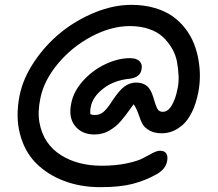

<svg xmlns="http://www.w3.org/2000/svg" viewBox="-20 -630 903 795"><path d="M396 145Q313 145 244.1 118.7Q175.3 92.3 128.4 44.7Q81.5 -2.9 62.7 -75.2Q43.9 -147.5 61 -233.9Q75.2 -305.2 121.6 -374.3Q168 -443.4 231.2 -494.9Q294.4 -546.4 372.1 -578.1Q449.7 -609.9 523.9 -609.9Q576.2 -609.9 619.9 -597.2Q663.6 -584.5 694.1 -563Q724.6 -541.5 747.3 -512Q770 -482.4 783 -449.7Q795.9 -417 802 -381.1Q808.1 -345.2 807.6 -311.5Q807.1 -277.8 800.8 -246.1Q791.5 -199.7 774.7 -165.8Q757.8 -131.8 737.1 -113.5Q716.3 -95.2 694.8 -86.7Q673.3 -78.1 649.9 -78.1Q619.6 -78.1 599.6 -89.4Q579.6 -100.6 571.3 -114.5Q563 -128.4 556.2 -149.9Q543 -187 533.2 -198.2Q528.3 -191.4 517.3 -176.3Q506.3 -161.1 499.3 -151.9Q492.2 -142.6 480.5 -128.9Q468.8 -115.2 458 -106.7Q447.3 -98.1 433.6 -89.8Q419.9 -81.5 404.3 -77.4Q388.7 -73.2 371.1 -73.2Q319.3 -73.2 291 -108.2Q262.7 -143.1 274.9 -202.1Q285.2 -253.4 325.7 -297.4Q366.2 -341.3 418.2 -365.2Q470.2 -389.2 518.1 -389.2Q545.9 -389.2 558.3 -376Q570.8 -362.8 565.9 -342.8Q564 -326.7 551.3 -316.7Q538.6 -306.6 518.1 -304.2Q452.6 -297.9 408.2 -263.7Q363.8 -229.5 356 -188Q352.5 -173.8 354 -157.2Q361.8 -153.8 373 -153.8Q393.1 -153.8 408.2 -166.3Q423.3 -178.7 443.8 -210.9Q473.1 -255.9 495.6 -272Q518.1 -288.1 543.9 -288.1Q569.8 -288.1 587.2 -274.9Q604.5 -261.7 615.2 -226.1Q626 -187 633.3 -177Q640.6 -167 653.8 -167Q675.8 -167 691.4 -194.1Q707 -221.2 713.9 -256.8Q720.7 -284.2 719.5 -314.5Q718.3 -344.7 712.9 -374Q707.5 -403.3 691.7 -430.2Q675.8 -457 653.8 -477.5Q631.8 -498 596.7 -510Q561.5 -522 518.1 -522Q439.9 -522 358.6 -478.8Q277.3 -435.5 219.5 -366Q161.6 -296.4 147 -222.2Q135.3 -166 143.6 -121.3Q151.9 -76.7 174.3 -43.5Q196.8 -10.3 231.9 12Q267.1 34.2 309.6 45.2Q352.1 56.2 399.9 56.2Q459.5 56.2 505.1 46.4Q550.8 36.6 571.8 25.1Q592.8 13.7 611.6 3.9Q630.4 -5.9 642.1 -5.9Q661.1 -5.9 668.5 5.6Q675.8 17.1 671.9 37.1Q666 71.3 626 92.8Q582.5 117.2 530 131.1Q477.5 145 396 145Z"/></svg>

Font: Shantell Sans Irregular Bouncy
Style: Italic
Weight: 400
Italic angle: -11.31°
Designer: Stephen Nixon, Anya Danilova, Shantell Martin
Foundry: Arrow Type
Version: Version 1.006;[9816181b4]